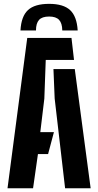

<svg xmlns="http://www.w3.org/2000/svg" viewBox="-20 -1002 522 1022"><path d="M241.5 -981.5Q317.5 -981.5 353.2 -948.2Q389 -915 393.5 -840H311.5Q311 -878.5 294.5 -896.2Q278 -914 241.5 -914Q204 -914 187.8 -896Q171.5 -878 171.5 -840H89Q93 -915 128.8 -948.2Q164.5 -981.5 241.5 -981.5ZM20 0 125 -800H360.5L374 -683H223.5L216 -477L194.5 -298.5H267L236 -182H182L156 0ZM326.5 0 271 -477.5 264.5 -634.5H378L462.5 0Z"/></svg>

Font: Big Shoulders Stencil Text Thin ExtraBold
Style: Regular
Weight: 800
Version: Version 2.001